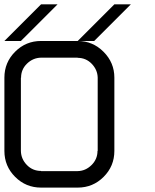

<svg xmlns="http://www.w3.org/2000/svg" viewBox="-20 -853 707 873"><path d="M333.3 -75Q369.2 -75.8 396.2 -102.5Q423.3 -129.2 423.3 -166.7H424.2V-500Q423.3 -535.8 397.1 -562.9Q370.8 -590 333.3 -590V-590.8H166.7Q130 -590 102.9 -563.8Q75.8 -537.5 75.8 -500H75V-166.7Q75.8 -130 102.1 -102.9Q128.3 -75.8 166.7 -75.8V-75ZM333.3 0H166.7Q97.5 0 48.8 -48.8Q0 -97.5 0 -166.7V-500Q0 -569.2 48.8 -617.9Q97.5 -666.7 166.7 -666.7H333.3L500 -833.3H575Q507.5 -765 408.3 -666.7H333.3Q401.7 -666.7 450.8 -617.5Q500 -568.3 500 -500V-166.7Q500 -97.5 451.2 -48.8Q402.5 0 333.3 0ZM241.7 -833.3Q174.2 -765 75 -666.7H0L166.7 -833.3Z"/></svg>

Font: 0xA000-Squareish-Mono
Style: Squareish-Mono
Weight: 400
Version: Version 0.1